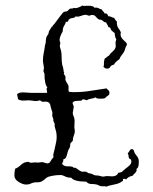

<svg xmlns="http://www.w3.org/2000/svg" viewBox="-20 -699 564 710"><path d="M257.8 -668.9Q268.6 -668.9 285.2 -678.7Q287.1 -678.7 287.1 -677.7Q287.1 -676.8 290 -677.2Q293 -677.7 309.1 -677.7Q325.2 -677.7 330.1 -669.9Q331.1 -670.9 335.9 -670.9Q340.8 -670.9 345.7 -668Q350.6 -665 356.4 -664.1Q358.4 -659.2 361.8 -656.7Q365.2 -654.3 366.2 -649.4H370.1Q375 -649.4 377 -646Q378.9 -642.6 380.9 -638.7H382.8Q387.7 -638.7 392.1 -636.2Q396.5 -633.8 402.3 -632.8Q406.2 -624 412.1 -620.1V-617.2Q412.1 -602.5 417 -596.2Q421.9 -589.8 426.8 -580.1L425.8 -571.3Q425.8 -560.5 437.5 -550.3Q449.2 -540 449.2 -536.1Q449.2 -532.2 447.8 -530.3Q446.3 -528.3 444.8 -524.9Q443.4 -521.5 441.9 -515.6Q440.4 -509.8 436.5 -503.9Q432.6 -498 428.2 -492.7Q423.8 -487.3 421.9 -480.5Q405.3 -468.8 401.4 -460Q390.6 -458 387.7 -451.7Q384.8 -445.3 376 -445.3Q367.2 -445.3 362.3 -453.1L364.3 -457V-462.9Q364.3 -476.6 368.2 -483.4Q373 -485.4 375.5 -488.3Q377.9 -491.2 382.8 -493.2Q387.7 -501 394 -506.3Q400.4 -511.7 403.3 -515.6Q406.2 -519.5 406.2 -522Q406.2 -524.4 408.2 -524.4L407.2 -540Q407.2 -546.9 410.2 -552.7Q404.3 -563.5 404.3 -576.2Q399.4 -581.1 395 -584Q390.6 -586.9 389.2 -592.8Q387.7 -598.6 380.9 -598.6Q379.9 -603.5 372.1 -616.2Q366.2 -616.2 362.3 -620.1Q358.4 -624 354.5 -625.5Q350.6 -627 348.6 -626.5Q346.7 -626 342.8 -628.9Q338.9 -631.8 334 -637.7Q329.1 -643.6 321.8 -643.6Q314.5 -643.6 309.6 -640.6L297.9 -644.5Q290 -644.5 278.8 -640.1Q267.6 -635.7 259.8 -638.7Q257.8 -633.8 250 -632.8Q242.2 -631.8 237.8 -629.4Q233.4 -627 232.4 -622.1Q231.4 -617.2 223.6 -618.2Q222.7 -612.3 217.3 -604Q211.9 -595.7 211.9 -583Q200.2 -562.5 200.2 -550.8L203.1 -539.1L201.2 -530.3Q201.2 -525.4 203.6 -518.6Q206.1 -511.7 207 -503.4Q208 -495.1 208 -483.4Q208 -471.7 210 -460Q214.8 -446.3 215.8 -433.6L217.8 -429.7Q215.8 -429.7 215.8 -427.7Q215.8 -425.8 218.3 -422.4Q220.7 -418.9 221.7 -416.5Q222.7 -414.1 222.2 -411.6Q221.7 -409.2 221.7 -405.3Q221.7 -401.4 232.4 -383.8Q234.4 -377.9 233.4 -371.1Q232.4 -364.3 235.4 -359.4Q241.2 -358.4 247.1 -358.4H257.8Q287.1 -358.4 315.9 -363.3Q344.7 -368.2 374 -372.1Q376 -369.1 380.4 -365.7Q384.8 -362.3 384.8 -355.5Q384.8 -348.6 378.4 -344.7Q372.1 -340.8 368.2 -335.9Q363.3 -334 350.1 -334Q336.9 -334 333 -338.9Q325.2 -335 316.4 -334Q307.6 -333 300.8 -328.1Q289.1 -332 286.6 -332Q284.2 -332 283.7 -329.1Q283.2 -326.2 269.5 -326.2Q255.9 -326.2 252.4 -322.8Q249 -319.3 248.5 -319.3Q248 -319.3 248 -318.4L252.9 -304.7L249 -281.2Q249 -275.4 252.4 -268.6Q255.9 -261.7 255.9 -252L254.9 -227.5L256.8 -215.8Q256.8 -206.1 252.9 -197.3Q249 -188.5 249 -177.7Q239.3 -169.9 239.7 -165Q240.2 -160.2 237.3 -151.4Q232.4 -146.5 229.5 -133.8Q226.6 -121.1 223.6 -116.2Q220.7 -111.3 213.9 -109.4V-108.4Q214.8 -102.5 212.4 -99.6Q210 -96.7 210 -92.8V-91.8Q219.7 -83 229 -84Q238.3 -85 249 -82L252.9 -78.1L256.8 -79.1Q259.8 -79.1 270.5 -70.8Q281.2 -62.5 288.6 -64Q295.9 -65.4 299.3 -63.5Q302.7 -61.5 304.2 -60.5Q305.7 -59.6 307.6 -58.6L318.4 -56.6Q323.2 -54.7 326.2 -52.7Q331.1 -49.8 343.8 -49.8L359.4 -45.9Q364.3 -45.9 374 -47.9L395.5 -46.9Q412.1 -46.9 418 -60.5H420.9Q424.8 -60.5 430.7 -63.5Q437.5 -70.3 451.7 -81.1Q465.8 -91.8 465.8 -100.6Q465.8 -109.4 461.4 -110.8Q457 -112.3 456.1 -116.7Q455.1 -121.1 455.1 -124.5Q455.1 -127.9 452.1 -131.8Q457 -136.7 459.5 -142.1Q461.9 -147.5 467.8 -147.5Q473.6 -147.5 475.1 -141.1Q476.6 -134.8 480.5 -129.4Q484.4 -124 488.8 -118.2Q493.2 -112.3 493.2 -100.6V-98.6Q493.2 -78.1 485.4 -75.2Q484.4 -73.2 484.9 -71.3Q485.4 -69.3 485.4 -67.4Q485.4 -65.4 483.4 -65.4Q481.4 -59.6 477.5 -57.1Q473.6 -54.7 471.7 -49.8Q452.1 -44.9 447.3 -36.1H445.3L439.5 -38.1Q433.6 -38.1 434.6 -33.2Q435.5 -28.3 430.7 -28.3Q422.9 -20.5 401.9 -16.6Q380.9 -12.7 374 -8.8Q369.1 -10.7 363.8 -10.3Q358.4 -9.8 353 -10.7Q347.7 -11.7 344.7 -13.7Q341.8 -15.6 335 -17.1Q328.1 -18.6 317.4 -18.6Q306.6 -18.6 298.8 -27.3Q253.9 -27.3 243.2 -42H240.2Q229.5 -42 220.2 -46.9Q210.9 -51.8 205.1 -51.8Q187.5 -51.8 172.9 -48.8Q158.2 -45.9 153.8 -43Q149.4 -40 143.6 -34.7Q137.7 -29.3 131.3 -26.9Q125 -24.4 117.7 -24.9Q110.4 -25.4 103 -23.4Q95.7 -21.5 91.3 -19Q86.9 -16.6 75.7 -16.6Q64.5 -16.6 48.8 -26.4Q33.2 -36.1 33.2 -49.8Q33.2 -63.5 36.1 -75.2Q45.9 -78.1 57.6 -89.4Q69.3 -100.6 85.9 -100.6L90.8 -97.7Q95.7 -96.7 101.1 -97.7Q106.4 -98.6 111.3 -98.6L120.1 -97.7L136.7 -99.6L154.3 -94.7Q163.1 -94.7 167.5 -103.5Q171.9 -112.3 177.7 -117.2V-119.1L176.8 -126Q176.8 -127.9 183.1 -152.8Q189.5 -177.7 189.5 -191.4Q189.5 -205.1 187.5 -212.4Q185.5 -219.7 183.6 -226.1Q181.6 -232.4 182.1 -235.8Q182.6 -239.3 181.6 -243.2Q176.8 -251 177.2 -252.4Q177.7 -253.9 177.7 -255.9Q177.7 -257.8 176.3 -261.2Q174.8 -264.6 173.8 -268.1Q172.9 -271.5 173.3 -274.4Q173.8 -277.3 173.8 -281.2Q173.8 -285.2 170.9 -292.5Q168 -299.8 166.5 -308.6Q165 -317.4 158.7 -320.8Q152.3 -324.2 143.6 -322.8Q134.8 -321.3 127.9 -328.1Q119.1 -325.2 111.3 -325.2L87.9 -328.1L66.4 -327.1Q54.7 -327.1 46.9 -332L43 -350.6Q49.8 -357.4 65.4 -357.4L97.7 -355.5H153.3Q154.3 -356.4 154.3 -358.4L152.3 -370.1Q152.3 -374 155.3 -376Q144.5 -386.7 144.5 -425.8L140.6 -436.5L142.6 -447.3L138.7 -473.6Q138.7 -488.3 141.6 -502.4Q144.5 -516.6 146.5 -532.2Q149.4 -539.1 149.4 -545.9Q149.4 -552.7 150.9 -558.6Q152.3 -564.5 154.8 -567.4Q157.2 -570.3 158.7 -573.2Q160.2 -576.2 160.2 -578.1Q158.2 -581.1 171.9 -600.6L175.8 -602.5V-606.4L179.7 -608.4Q180.7 -610.4 186 -617.2Q191.4 -624 202.1 -638.7Q212.9 -653.3 215.8 -654.8Q218.8 -656.2 222.2 -656.2Q225.6 -656.2 229 -658.2Q232.4 -660.2 233.9 -662.6Q235.4 -665 238.3 -666.5Q241.2 -668 245.1 -667.5Q249 -667 252.9 -669.9Z"/></svg>

Font: Mountains of Christmas
Style: Regular
Weight: 400
Designer: Crystal Kluge
Foundry: Font Diner, Inc DBA Tart Workshop
Version: Version 1.003